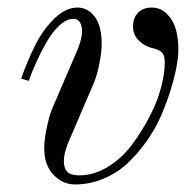

<svg xmlns="http://www.w3.org/2000/svg" viewBox="-20 -476 512 508"><path d="M36 -268Q54 -319 74.5 -359Q95 -399 124.5 -427.5Q154 -456 185 -456Q212 -456 230.5 -432Q249 -408 249 -360Q249 -338 243 -308Q237 -278 229 -258L165 -109Q149 -74 149 -50Q149 -30 158.5 -21Q168 -12 190 -12Q228 -12 264.5 -34Q301 -56 327.5 -91Q354 -126 375 -166Q396 -206 406 -244Q416 -282 416 -310Q416 -330 408 -337.5Q400 -345 386 -348Q366 -352 349 -367Q332 -382 332 -406Q332 -429 345.5 -442.5Q359 -456 381 -456Q406 -456 423 -438Q440 -420 446 -396Q452 -372 452 -344Q452 -326 447 -299Q442 -272 431.5 -238Q421 -204 406 -169.5Q391 -135 368 -102.5Q345 -70 318 -44.5Q291 -19 254.5 -3.5Q218 12 178 12Q146 12 121.5 -13.5Q97 -39 97 -84Q97 -106 103.5 -137Q110 -168 117 -186L181 -335Q197 -370 197 -394Q197 -408 191.5 -417Q186 -426 174 -426Q156 -426 137 -408.5Q118 -391 102 -362.5Q86 -334 75.5 -310.5Q65 -287 56 -262Z"/></svg>

Font: Old Standard TT
Style: Italic
Weight: 400
Italic angle: -15.2°
Designer: Alexey Kryukov <alexios@thessalonica.org.ru>
Version: Version 2.2